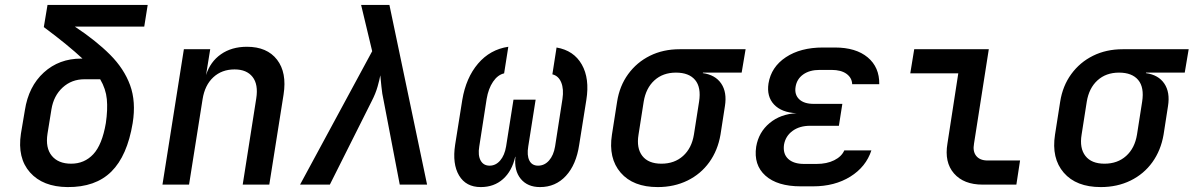

<svg xmlns="http://www.w3.org/2000/svg" viewBox="-20 -750 4849 780"><path d="M254 10Q154 9 102 -49.5Q50 -108 65 -207L81 -302Q96 -399 158 -455.5Q220 -512 310 -512H315Q286 -539 247.5 -570.5Q209 -602 158 -640L173 -730H580L566 -642H284Q370 -585 427 -528Q484 -471 508.5 -404Q533 -337 519 -250Q497 -117 432.5 -53Q368 11 254 10ZM269 -85Q323 -85 359 -123.5Q395 -162 410 -250Q418 -305 414 -347Q410 -389 387 -428H323Q271 -428 234.5 -394.5Q198 -361 189 -306L173 -207Q164 -149 190.5 -117Q217 -85 269 -85Z M640 0 727 -550H834L817 -445Q834 -499 877.5 -529.5Q921 -560 983 -560Q1065 -560 1105.5 -507.5Q1146 -455 1132 -366L1074 0H966L1021 -350Q1030 -407 1006 -437.5Q982 -468 933 -468Q881 -468 846.5 -436Q812 -404 803 -347L748 0Z M1199 0 1492 -542 1447 -730H1562L1715 0H1604L1539 -339Q1532 -370 1529.5 -398.5Q1527 -427 1525 -444Q1522 -427 1514 -398.5Q1506 -370 1490 -339L1320 0Z M1933 10Q1873 10 1845 -37Q1817 -84 1829 -162L1858 -344Q1873 -434 1922 -491.5Q1971 -549 2045 -560L2028 -452Q2002 -446 1983 -418Q1964 -390 1957 -348L1927 -155Q1921 -119 1932.5 -98Q1944 -77 1969 -77Q1994 -77 2012 -98Q2030 -119 2036 -155L2066 -345H2156L2126 -155Q2120 -119 2130.5 -98Q2141 -77 2166 -77Q2192 -77 2210.5 -98Q2229 -119 2235 -155L2265 -348Q2271 -388 2260 -415Q2249 -442 2224 -448L2241 -557Q2311 -545 2343.5 -488Q2376 -431 2362 -344L2333 -162Q2321 -81 2279 -35.5Q2237 10 2174 10Q2123 10 2095.5 -23.5Q2068 -57 2074 -113H2073Q2060 -55 2023.5 -22.5Q1987 10 1933 10Z M2652 10Q2552 10 2501.5 -48.5Q2451 -107 2466 -203L2487 -337Q2497 -401 2532 -449Q2567 -497 2620.5 -523.5Q2674 -550 2741 -550H3009L2993 -455H2836L2835 -453Q2886 -446 2910 -410.5Q2934 -375 2925 -319L2907 -203Q2896 -139 2861.5 -91Q2827 -43 2773 -16.5Q2719 10 2652 10ZM2667 -85Q2720 -85 2755 -116.5Q2790 -148 2799 -203L2820 -337Q2829 -395 2804 -425Q2779 -455 2726 -455Q2673 -455 2638.5 -423.5Q2604 -392 2595 -337L2574 -203Q2565 -148 2589.5 -116.5Q2614 -85 2667 -85Z M3283 7H3233Q3138 7 3089.5 -36.5Q3041 -80 3052 -154Q3062 -213 3106.5 -250Q3151 -287 3216 -290Q3155 -293 3124.5 -325.5Q3094 -358 3102 -411Q3113 -478 3172.5 -517.5Q3232 -557 3323 -557H3372Q3457 -557 3505 -517Q3553 -477 3552 -408H3442Q3441 -434 3419 -450Q3397 -466 3358 -466H3310Q3269 -466 3243 -447.5Q3217 -429 3212 -397Q3207 -366 3226.5 -347Q3246 -328 3286 -328H3402L3388 -239H3271Q3228 -239 3199.5 -218Q3171 -197 3165 -162Q3160 -125 3182 -104.5Q3204 -84 3247 -84H3297Q3339 -84 3369 -99Q3399 -114 3410 -139H3520Q3498 -72 3434.5 -32.5Q3371 7 3283 7Z M3972 0Q3895 0 3855.5 -45.5Q3816 -91 3829 -167L3873 -452H3678L3694 -550H3997L3937 -167Q3931 -135 3946 -116.5Q3961 -98 3992 -98H4124L4109 0Z M4452 10Q4352 10 4301.5 -48.5Q4251 -107 4266 -203L4287 -337Q4297 -401 4332 -449Q4367 -497 4420.5 -523.5Q4474 -550 4541 -550H4809L4793 -455H4636L4635 -453Q4686 -446 4710 -410.5Q4734 -375 4725 -319L4707 -203Q4696 -139 4661.5 -91Q4627 -43 4573 -16.5Q4519 10 4452 10ZM4467 -85Q4520 -85 4555 -116.5Q4590 -148 4599 -203L4620 -337Q4629 -395 4604 -425Q4579 -455 4526 -455Q4473 -455 4438.5 -423.5Q4404 -392 4395 -337L4374 -203Q4365 -148 4389.5 -116.5Q4414 -85 4467 -85Z"/></svg>

Font: JetBrains Mono NL SemiBold
Style: Italic
Weight: 600
Italic angle: -9°
Monospace: yes
Designer: Philipp Nurullin, Konstantin Bulenkov
Foundry: JetBrains
Version: Version 2.305; ttfautohint (v1.8.4.7-5d5b)